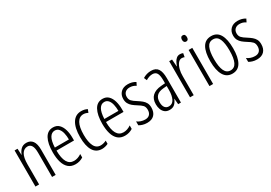

<svg xmlns="http://www.w3.org/2000/svg" viewBox="22 -1586 3460 2449"><g transform="rotate(-30 1752.0 -361.0)"><path d="M244 -542Q303 -542 334.5 -500Q366 -458 366 -370V0H313V-357Q313 -428 293 -461Q273 -494 235 -494Q182 -494 152 -445.5Q122 -397 122 -295V0H68V-532H111L116 -440H119Q133 -482 163.5 -512Q194 -542 244 -542Z M637 -542Q691 -542 724 -509Q757 -476 772.5 -422Q788 -368 788 -305V-263H530Q531 -37 660 -37Q716 -37 770 -74V-23Q745 -7 716.5 1.5Q688 10 656 10Q593 10 553.5 -24.5Q514 -59 495.5 -121Q477 -183 477 -265Q477 -395 517 -468.5Q557 -542 637 -542ZM637 -496Q590 -496 562.5 -449.5Q535 -403 531 -307H738Q738 -358 728 -401Q718 -444 695.5 -470Q673 -496 637 -496Z M1048 10Q961 10 918.5 -60.5Q876 -131 876 -261Q876 -396 921.5 -469Q967 -542 1053 -542Q1103 -542 1141 -521L1123 -476Q1091 -494 1057 -494Q997 -494 964 -435.5Q931 -377 931 -262Q931 -157 960.5 -97.5Q990 -38 1054 -38Q1093 -38 1137 -59V-12Q1118 -2 1093.5 4Q1069 10 1048 10Z M1366 -542Q1420 -542 1453 -509Q1486 -476 1501.5 -422Q1517 -368 1517 -305V-263H1259Q1260 -37 1389 -37Q1445 -37 1499 -74V-23Q1474 -7 1445.5 1.5Q1417 10 1385 10Q1322 10 1282.5 -24.5Q1243 -59 1224.5 -121Q1206 -183 1206 -265Q1206 -395 1246 -468.5Q1286 -542 1366 -542ZM1366 -496Q1319 -496 1291.5 -449.5Q1264 -403 1260 -307H1467Q1467 -358 1457 -401Q1447 -444 1424.5 -470Q1402 -496 1366 -496Z M1853 -134Q1853 -66 1816.5 -28Q1780 10 1711 10Q1674 10 1644 0.5Q1614 -9 1595 -21V-78Q1616 -61 1646.5 -50.5Q1677 -40 1710 -40Q1753 -40 1776 -64.5Q1799 -89 1799 -133Q1799 -175 1777.5 -198Q1756 -221 1711 -248Q1677 -269 1651.5 -290Q1626 -311 1611 -339Q1596 -367 1596 -407Q1596 -466 1633.5 -504Q1671 -542 1739 -542Q1802 -542 1851 -511L1829 -467Q1789 -495 1739 -495Q1698 -495 1673 -472Q1648 -449 1648 -408Q1648 -370 1669.5 -346.5Q1691 -323 1739 -294Q1772 -273 1797.5 -252Q1823 -231 1838 -203.5Q1853 -176 1853 -134Z M2081 -542Q2150 -542 2180.5 -497.5Q2211 -453 2211 -360V0H2170L2163 -84H2161Q2146 -44 2118.5 -17Q2091 10 2042 10Q2000 10 1973.5 -11Q1947 -32 1934.5 -66Q1922 -100 1922 -140Q1922 -219 1967.5 -261Q2013 -303 2097 -310L2158 -315V-358Q2158 -433 2138.5 -464.5Q2119 -496 2075 -496Q2054 -496 2029.5 -489Q2005 -482 1977 -465L1959 -507Q2016 -542 2081 -542ZM2103 -269Q1977 -257 1977 -141Q1977 -88 1997.5 -61Q2018 -34 2056 -34Q2108 -34 2133.5 -83.5Q2159 -133 2159 -216V-274Z M2506 -541Q2516 -541 2528 -539Q2540 -537 2551 -532L2541 -478Q2534 -481 2523.5 -483.5Q2513 -486 2503 -486Q2470 -486 2446.5 -456Q2423 -426 2410.5 -378.5Q2398 -331 2399 -279V0H2345V-532H2387L2395 -427H2398Q2408 -456 2422 -482Q2436 -508 2456.5 -524.5Q2477 -541 2506 -541Z M2659 -732Q2678 -732 2686.5 -719Q2695 -706 2695 -686Q2695 -640 2659 -640Q2641 -640 2631.5 -652.5Q2622 -665 2622 -686Q2622 -706 2631 -719Q2640 -732 2659 -732ZM2685 -532V0H2631V-532Z M3134 -267Q3134 -134 3093 -62Q3052 10 2967 10Q2883 10 2840.5 -62.5Q2798 -135 2798 -268Q2798 -401 2839 -471.5Q2880 -542 2967 -542Q3052 -542 3093 -470.5Q3134 -399 3134 -267ZM2853 -268Q2853 -155 2880.5 -96.5Q2908 -38 2967 -38Q3025 -38 3052.5 -94.5Q3080 -151 3080 -267Q3080 -376 3054 -435Q3028 -494 2967 -494Q2906 -494 2879.5 -436.5Q2853 -379 2853 -268Z M3471 -134Q3471 -66 3434.5 -28Q3398 10 3329 10Q3292 10 3262 0.5Q3232 -9 3213 -21V-78Q3234 -61 3264.5 -50.5Q3295 -40 3328 -40Q3371 -40 3394 -64.5Q3417 -89 3417 -133Q3417 -175 3395.5 -198Q3374 -221 3329 -248Q3295 -269 3269.5 -290Q3244 -311 3229 -339Q3214 -367 3214 -407Q3214 -466 3251.5 -504Q3289 -542 3357 -542Q3420 -542 3469 -511L3447 -467Q3407 -495 3357 -495Q3316 -495 3291 -472Q3266 -449 3266 -408Q3266 -370 3287.5 -346.5Q3309 -323 3357 -294Q3390 -273 3415.5 -252Q3441 -231 3456 -203.5Q3471 -176 3471 -134Z"/></g></svg>

Font: Noto Sans ExtraCondensed Light
Style: Regular
Weight: 300
Width: 2
Designer: Monotype Design Team
Foundry: Monotype Imaging Inc.
Version: Version 2.013; ttfautohint (v1.8.4.7-5d5b)